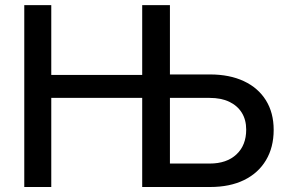

<svg xmlns="http://www.w3.org/2000/svg" viewBox="-20 -748 1159 768"><path d="M77.1 0V-727.5H185.1V-448.2H598.1V-356.4H185.1V0ZM626 -450.2H819.8Q898.4 -450.2 955.6 -423.3Q1012.7 -396.5 1043.7 -346.7Q1074.7 -296.9 1074.7 -228.5Q1074.7 -158.7 1043.9 -107.2Q1013.2 -55.7 956.3 -27.8Q899.4 0 820.8 0H548.8V-727.5H659.7V-93.8H818.8Q886.7 -93.8 925.8 -130.4Q964.8 -167 964.8 -229.5Q964.8 -269 947 -297.4Q929.2 -325.7 896.7 -341.1Q864.3 -356.4 818.8 -356.4H626Z"/></svg>

Font: Inter 18pt Medium
Style: Regular
Weight: 500
Designer: Rasmus Andersson
Foundry: rsms
Version: Version 4.001;git-66647c0bb